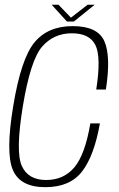

<svg xmlns="http://www.w3.org/2000/svg" viewBox="-20 -791 504 816"><path d="M172.5 4.5Q277.5 4.5 329 -62.5Q380.5 -129.5 404.5 -266.5H364Q341.5 -134 296.2 -80Q251 -26 176 -26Q99.5 -26 72.5 -86.2Q45.5 -146.5 77 -339Q109.5 -536 159 -592.8Q208.5 -649.5 285.5 -649.5Q361 -649.5 385.8 -598.8Q410.5 -548 389 -410.5H430Q452 -552 423.5 -616Q395 -680 289 -680Q183 -680 126 -610.2Q69 -540.5 36 -339Q3.5 -142.5 34.5 -69Q65.5 4.5 172.5 4.5ZM264.5 -699.5H294L382.5 -771H352.5L281.5 -716L228.5 -771H199.5Z"/></svg>

Font: Anybody SemiCondensed ExtraLight
Style: Italic
Weight: 250
Width: 4
Italic angle: -10°
Version: Version 1.113;gftools[0.9.25]